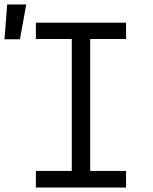

<svg xmlns="http://www.w3.org/2000/svg" viewBox="-61 -836 681 856"><path d="M99 0V-74H259V-662H99V-735H501V-662H341V-74H501V0ZM-41 -661 -29 -816H56L28 -661Z"/></svg>

Font: Iosevka Fixed Extended
Style: Regular
Weight: 400
Width: 7
Monospace: yes
Designer: Belleve Invis
Foundry: Belleve Invis
Version: Version 24.1.1; ttfautohint (v1.8.4)